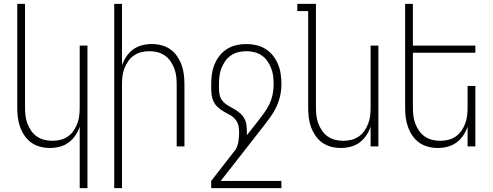

<svg xmlns="http://www.w3.org/2000/svg" viewBox="-20 -755 2540 990"><path d="M391 215V-102Q383 -78 368.5 -56.5Q354 -35 333.5 -20Q313 -5 288 1.5Q263 8 237 8Q212 8 187 1.5Q162 -5 141.5 -19.5Q121 -34 106.5 -55.5Q92 -77 83.5 -100.5Q75 -124 72 -149.5Q69 -175 69 -200V-735H109V-200Q109 -179 111.5 -158Q114 -137 121.5 -117.5Q129 -98 141 -80.5Q153 -63 170.5 -51Q188 -39 208.5 -34Q229 -29 250 -29Q271 -29 291.5 -34Q312 -39 329.5 -51Q347 -63 359 -80.5Q371 -98 378.5 -117.5Q386 -137 388.5 -158Q391 -179 391 -200V-520H431V215Z M569 215V-735H609V-418Q617 -442 631.5 -463.5Q646 -485 666.5 -500Q687 -515 712 -521.5Q737 -528 763 -528Q788 -528 813 -521.5Q838 -515 858.5 -500.5Q879 -486 893.5 -464.5Q908 -443 916.5 -419.5Q925 -396 928 -370.5Q931 -345 931 -320V0H891V-320Q891 -341 888.5 -362Q886 -383 878.5 -402.5Q871 -422 859 -439.5Q847 -457 829.5 -469Q812 -481 791.5 -486Q771 -491 750 -491Q729 -491 708.5 -486Q688 -481 670.5 -469Q653 -457 641 -439.5Q629 -422 621.5 -402.5Q614 -383 611.5 -362Q609 -341 609 -320V215Z M1431 215H1069V178L1195 16Q1206 -4 1209.5 -27Q1213 -50 1213 -73H1253V-58L1309 -129Q1325 -150 1341 -171.5Q1357 -193 1368.5 -217Q1380 -241 1385.5 -267Q1391 -293 1391 -320Q1391 -341 1388.5 -362Q1386 -383 1378.5 -402.5Q1371 -422 1359 -439.5Q1347 -457 1329.5 -469Q1312 -481 1291.5 -486Q1271 -491 1250 -491Q1229 -491 1208.5 -486Q1188 -481 1170.5 -469Q1153 -457 1141 -439.5Q1129 -422 1121.5 -402.5Q1114 -383 1111.5 -362Q1109 -341 1109 -320V-300Q1109 -282 1113 -264Q1117 -246 1129 -232.5Q1141 -219 1157 -210Q1173 -201 1188.5 -192Q1204 -183 1218 -171Q1232 -159 1240.5 -143Q1249 -127 1251 -109Q1253 -91 1253 -73H1213Q1213 -91 1209 -108.5Q1205 -126 1193 -140Q1181 -154 1165 -162.5Q1149 -171 1133.5 -180Q1118 -189 1104 -201.5Q1090 -214 1082 -230Q1074 -246 1071.5 -264Q1069 -282 1069 -300V-320Q1069 -346 1072.5 -372Q1076 -398 1086 -422.5Q1096 -447 1112 -467.5Q1128 -488 1150 -502Q1172 -516 1198 -522Q1224 -528 1250 -528Q1276 -528 1302 -522Q1328 -516 1350 -502Q1372 -488 1388 -467.5Q1404 -447 1414 -422.5Q1424 -398 1427.5 -372Q1431 -346 1431 -320Q1431 -290 1424.5 -261Q1418 -232 1405.5 -205Q1393 -178 1376 -154Q1359 -130 1341 -107L1118 178H1431Z M1737 8Q1712 8 1687 1.5Q1662 -5 1641.5 -19.5Q1621 -34 1606.5 -55.5Q1592 -77 1583.5 -100.5Q1575 -124 1572 -149.5Q1569 -175 1569 -200V-698H1513V-735H1609V-200Q1609 -179 1611.5 -158Q1614 -137 1621.5 -117.5Q1629 -98 1641 -80.5Q1653 -63 1670.5 -51Q1688 -39 1708.5 -34Q1729 -29 1750 -29Q1771 -29 1791.5 -34Q1812 -39 1829.5 -51Q1847 -63 1859 -80.5Q1871 -98 1878.5 -117.5Q1886 -137 1888.5 -158Q1891 -179 1891 -200V-520H1931V0H1891V-102Q1883 -78 1868.5 -56.5Q1854 -35 1833.5 -20Q1813 -5 1788 1.5Q1763 8 1737 8Z M2237 8Q2212 8 2187 1.5Q2162 -5 2141.5 -19.5Q2121 -34 2106.5 -55.5Q2092 -77 2083.5 -100.5Q2075 -124 2072 -149.5Q2069 -175 2069 -200V-735H2109V-520H2431V-483H2109V-200Q2109 -179 2111.5 -158Q2114 -137 2121.5 -117.5Q2129 -98 2141 -80.5Q2153 -63 2170.5 -51Q2188 -39 2208.5 -34Q2229 -29 2250 -29Q2271 -29 2291.5 -34Q2312 -39 2329.5 -51Q2347 -63 2359 -80.5Q2371 -98 2378.5 -117.5Q2386 -137 2388.5 -158Q2391 -179 2391 -200V-312H2431V0H2391V-102Q2383 -78 2368.5 -56.5Q2354 -35 2333.5 -20Q2313 -5 2288 1.5Q2263 8 2237 8Z"/></svg>

Font: Iosevka Extralight
Style: Regular
Weight: 200
Monospace: yes
Designer: Belleve Invis
Foundry: Belleve Invis
Version: Version 32.0.1; ttfautohint (v1.8.4)